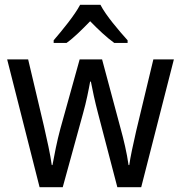

<svg xmlns="http://www.w3.org/2000/svg" viewBox="-20 -786 760 805"><path d="M401 -766H316C293 -722 241 -659 205 -617V-606H259C290 -628 324 -662 358 -697C392 -662 427 -629 459 -606H515V-617C479 -657 424 -721 401 -766ZM391 -311 472 -1H572L709 -537H623L551 -237C538 -180 526 -125 522 -94H519C512 -145 498 -203 486 -246L408 -537H314L233 -246C219 -195 207 -132 200 -94H197C191 -139 177 -201 164 -258L98 -537H10L146 -1H243L328 -310C342 -359 352 -411 358 -444H361C367 -412 378 -360 391 -311Z"/></svg>

Font: Noto Sans Arabic SemCond
Style: Regular
Weight: 400
Width: 4
Designer: Monotype Design Team, Nadine Chahine, Nizar Qandah and Khaled Hosny
Foundry: Monotype Imaging Inc.
Version: Version 2.012